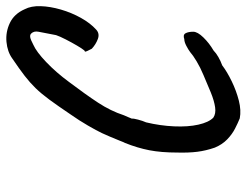

<svg xmlns="http://www.w3.org/2000/svg" viewBox="-108 -627 799 623"><g transform="rotate(-90 291.5 -315.5)"><path d="M219 63Q204 57 185.5 47.5Q167 38 150.5 22Q134 6 124 -18Q114 -47 110.5 -75Q107 -103 108 -140Q108 -192 115.5 -230.5Q123 -269 139 -309Q141 -312 146.5 -326.5Q152 -341 159.5 -358Q167 -375 171 -384Q179 -401 195.5 -429.5Q212 -458 231 -485Q260 -528 279.5 -554.5Q299 -581 317 -599.5Q335 -618 357 -635Q379 -652 413 -675Q435 -691 467 -694Q499 -697 528.5 -683Q558 -669 573 -635Q584 -614 583 -583Q582 -552 572 -517.5Q562 -483 545 -452.5Q528 -422 507 -403Q494 -391 476.5 -397.5Q459 -404 445 -417Q436 -434 435.5 -437Q435 -440 439 -441Q445 -448 455 -465Q465 -482 475 -501.5Q485 -521 489 -533Q497 -575 500 -590Q503 -605 494 -614Q490 -618 482.5 -617Q475 -616 458 -607Q435 -597 401.5 -565Q368 -533 337 -491Q297 -438 270 -397Q243 -356 229 -313Q227 -309 222.5 -298Q218 -287 218 -287Q219 -283 215 -267.5Q211 -252 206 -241Q195 -195 193 -150Q191 -105 198.5 -71.5Q206 -38 221 -23Q234 -14 255 -17Q276 -20 303 -31Q330 -42 360 -55Q384 -65 404 -77Q424 -89 434 -98Q442 -104 454.5 -110.5Q467 -117 476 -117Q490 -122 495 -113Q500 -104 500 -88Q500 -74 481.5 -55Q463 -36 439 -22Q431 -14 418 -6.5Q405 1 391 6Q370 22 339 37Q308 52 276.5 60Q245 68 219 63Z"/></g></svg>

Font: Caveat SemiBold
Style: Regular
Weight: 600
Designer: Pablo Impallari
Foundry: Pablo Impallari
Version: Version 2.000